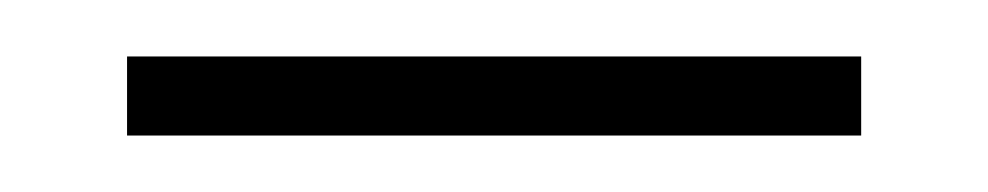

<svg xmlns="http://www.w3.org/2000/svg" viewBox="-20 -307 350 68"><path d="M25 -259V-287H285V-259Z"/></svg>

Font: Noto Serif Kannada Thin
Style: Regular
Weight: 250
Version: Version 2.003